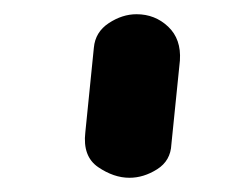

<svg xmlns="http://www.w3.org/2000/svg" viewBox="-20 -792 318 270"><path d="M162 -542Q140 -542 118 -557Q96 -572 100 -606L112 -725Q114 -747 133 -759.5Q152 -772 172 -772Q198 -772 216.5 -754.5Q235 -737 233 -707L221 -589Q220 -566 201 -554Q182 -542 162 -542Z"/></svg>

Font: Edu SA Beginner
Style: Bold
Weight: 700
Version: Version 1.003